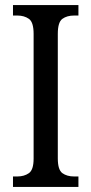

<svg xmlns="http://www.w3.org/2000/svg" viewBox="-20 -734 358 754"><path d="M31 0V-41H48Q75 -41 93.5 -54Q112 -67 112 -111V-601Q112 -647 93.5 -660Q75 -673 48 -673H31V-714H288V-673H271Q243 -673 225 -660Q207 -647 207 -601V-112Q207 -67 225 -54Q243 -41 271 -41H288V0Z"/></svg>

Font: Noto Serif Ethiopic Condensed
Style: Regular
Weight: 400
Width: 3
Designer: Monotype Design Team
Foundry: Monotype Imaging Inc.
Version: Version 2.102; ttfautohint (v1.8.4.7-5d5b)